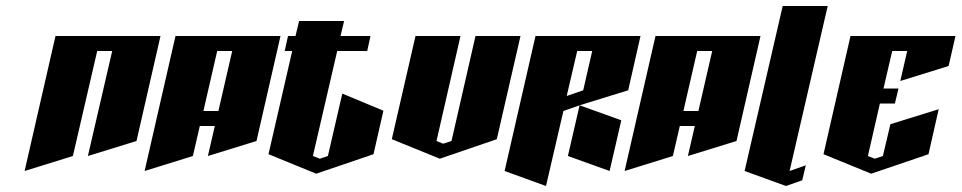

<svg xmlns="http://www.w3.org/2000/svg" viewBox="-20 -620 3205 640"><path d="M165 -500H515L435 -150L273 -100L354 -450H304L223 -100L62 -50Z M565 -500H915L835 -150L673 -100L696 -200H646L623 -100L462 -50ZM704 -450 658 -250H708L754 -450Z M977 -550H1127L1115 -500H1215L1204 -450H1104L1023 -100L1046 -91L1073 -100L1121 -308L1258 -251L1225 -106L1034 -41L875 -106L954 -450H929L940 -500H965Z M1365 -500H1515L1435 -150L1457 -141L1485 -150L1565 -500H1715L1636 -156L1446 -91L1286 -156Z M1765 -500H2115L2074 -319L1912 -269L1858 -250L1800 0L1662 -50ZM1912 -269 2051 -219 2012 -50 1873 -100ZM1904 -450 1869 -300 1924 -319 1954 -450Z M2165 -500H2515L2435 -150L2273 -100L2296 -200H2246L2223 -100L2062 -50ZM2304 -450 2258 -250H2308L2354 -450Z M2589 -600H2739L2612 -50L2666 -69L2654 -19L2600 0L2462 -50Z M2815 -500H3165L3142 -400L2981 -350L3004 -450H2954L2925 -325H2975L2963 -275H2913L2873 -100L2896 -91L2923 -100L2948 -206L3109 -256L3075 -106L2884 -41L2725 -106Z"/></svg>

Font: SOV_Meka
Style: Italic
Weight: 400
Italic angle: -13°
Version: Version 1.00